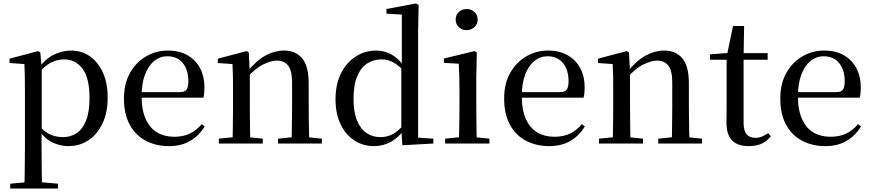

<svg xmlns="http://www.w3.org/2000/svg" viewBox="-20 -829 5035 1109"><path d="M39 260V232L150 222H200L315 232V260ZM121 260Q122 223 122.5 182Q123 141 123.5 99.5Q124 58 124 23V-293Q124 -344 123.5 -383.5Q123 -423 121 -459L35 -465V-490L200 -534L213 -526L220 -443L221 -437V-78L220 -67V23Q220 57 220.5 98.5Q221 140 221.5 181.5Q222 223 223 260ZM375 15Q329 15 284.5 -5.5Q240 -26 203 -79H190L205 -103Q240 -65 272.5 -51Q305 -37 345 -37Q387 -37 421.5 -59Q456 -81 476.5 -131Q497 -181 497 -263Q497 -379 456.5 -432.5Q416 -486 349 -486Q314 -486 278.5 -469.5Q243 -453 201 -405L189 -429H199Q238 -486 288 -511.5Q338 -537 390 -537Q452 -537 499 -504Q546 -471 574 -410.5Q602 -350 602 -265Q602 -179 572 -116Q542 -53 491 -19Q440 15 375 15Z M957 15Q881 15 822 -16Q763 -47 729.5 -108.5Q696 -170 696 -260Q696 -346 731 -408Q766 -470 824 -503.5Q882 -537 949 -537Q1017 -537 1064.5 -509Q1112 -481 1136.5 -433.5Q1161 -386 1161 -325Q1161 -289 1155 -265H740V-297H1020Q1048 -297 1058 -312Q1068 -327 1068 -360Q1068 -425 1036 -464.5Q1004 -504 946 -504Q905 -504 871.5 -477.5Q838 -451 818 -399.5Q798 -348 798 -273Q798 -192 822.5 -139.5Q847 -87 889 -63Q931 -39 986 -39Q1039 -39 1077.5 -58Q1116 -77 1145 -112L1162 -99Q1130 -45 1078.5 -15Q1027 15 957 15Z M1244 0V-28L1352 -39H1393L1498 -28V0ZM1323 0Q1324 -25 1324.5 -66Q1325 -107 1325.5 -152Q1326 -197 1326 -230V-295Q1326 -346 1325.5 -384.5Q1325 -423 1323 -459L1238 -465V-490L1404 -534L1417 -526L1423 -410V-409V-230Q1423 -197 1423.5 -152Q1424 -107 1424.5 -66Q1425 -25 1426 0ZM1586 0V-28L1692 -39H1734L1839 -28V0ZM1664 0Q1665 -25 1665.5 -65.5Q1666 -106 1666.5 -151Q1667 -196 1667 -230V-352Q1667 -422 1644 -450.5Q1621 -479 1579 -479Q1546 -479 1500 -456.5Q1454 -434 1402 -376L1395 -412H1406Q1461 -480 1514 -508.5Q1567 -537 1620 -537Q1687 -537 1725 -492.5Q1763 -448 1763 -348V-230Q1763 -196 1763.5 -151Q1764 -106 1765 -65.5Q1766 -25 1767 0Z M2140 15Q2076 15 2025.5 -18.5Q1975 -52 1946.5 -113Q1918 -174 1918 -255Q1918 -342 1949.5 -405Q1981 -468 2034.5 -502.5Q2088 -537 2154 -537Q2199 -537 2240 -515Q2281 -493 2317 -442H2327L2313 -419Q2279 -455 2248.5 -470.5Q2218 -486 2183 -486Q2139 -486 2102.5 -463.5Q2066 -441 2044 -390.5Q2022 -340 2022 -258Q2022 -181 2042.5 -132Q2063 -83 2098 -60Q2133 -37 2177 -37Q2215 -37 2247 -53.5Q2279 -70 2311 -108L2325 -82H2316Q2282 -34 2237.5 -9.5Q2193 15 2140 15ZM2304 10 2298 -87V-89V-438L2301 -448V-745L2212 -750V-777L2383 -809L2398 -800L2395 -647V-34L2483 -28V0Z M2551 0V-28L2660 -39H2700L2807 -28V0ZM2630 0Q2631 -25 2632 -66Q2633 -107 2633.5 -152Q2634 -197 2634 -230V-294Q2634 -345 2633 -384.5Q2632 -424 2630 -461L2544 -466V-491L2721 -534L2734 -526L2731 -382V-230Q2731 -197 2731.5 -152Q2732 -107 2732.5 -66Q2733 -25 2734 0ZM2675 -655Q2649 -655 2630.5 -672Q2612 -689 2612 -716Q2612 -743 2630.5 -760Q2649 -777 2675 -777Q2701 -777 2720 -760Q2739 -743 2739 -716Q2739 -689 2720 -672Q2701 -655 2675 -655Z M3153 15Q3077 15 3018 -16Q2959 -47 2925.5 -108.5Q2892 -170 2892 -260Q2892 -346 2927 -408Q2962 -470 3020 -503.5Q3078 -537 3145 -537Q3213 -537 3260.5 -509Q3308 -481 3332.5 -433.5Q3357 -386 3357 -325Q3357 -289 3351 -265H2936V-297H3216Q3244 -297 3254 -312Q3264 -327 3264 -360Q3264 -425 3232 -464.5Q3200 -504 3142 -504Q3101 -504 3067.5 -477.5Q3034 -451 3014 -399.5Q2994 -348 2994 -273Q2994 -192 3018.5 -139.5Q3043 -87 3085 -63Q3127 -39 3182 -39Q3235 -39 3273.5 -58Q3312 -77 3341 -112L3358 -99Q3326 -45 3274.5 -15Q3223 15 3153 15Z M3440 0V-28L3548 -39H3589L3694 -28V0ZM3519 0Q3520 -25 3520.5 -66Q3521 -107 3521.5 -152Q3522 -197 3522 -230V-295Q3522 -346 3521.5 -384.5Q3521 -423 3519 -459L3434 -465V-490L3600 -534L3613 -526L3619 -410V-409V-230Q3619 -197 3619.5 -152Q3620 -107 3620.5 -66Q3621 -25 3622 0ZM3782 0V-28L3888 -39H3930L4035 -28V0ZM3860 0Q3861 -25 3861.5 -65.5Q3862 -106 3862.5 -151Q3863 -196 3863 -230V-352Q3863 -422 3840 -450.5Q3817 -479 3775 -479Q3742 -479 3696 -456.5Q3650 -434 3598 -376L3591 -412H3602Q3657 -480 3710 -508.5Q3763 -537 3816 -537Q3883 -537 3921 -492.5Q3959 -448 3959 -348V-230Q3959 -196 3959.5 -151Q3960 -106 3961 -65.5Q3962 -25 3963 0Z M4226 -484V-522H4414V-484ZM4305 15Q4240 15 4208 -18.5Q4176 -52 4176 -122Q4176 -147 4176.5 -167Q4177 -187 4177 -215V-484H4081V-515L4198 -524L4179 -510L4214 -679H4278L4275 -506V-495V-119Q4275 -74 4292.5 -53.5Q4310 -33 4342 -33Q4364 -33 4380.5 -40Q4397 -47 4417 -60L4432 -42Q4411 -14 4380 0.5Q4349 15 4305 15Z M4748 15Q4672 15 4613 -16Q4554 -47 4520.5 -108.5Q4487 -170 4487 -260Q4487 -346 4522 -408Q4557 -470 4615 -503.5Q4673 -537 4740 -537Q4808 -537 4855.5 -509Q4903 -481 4927.5 -433.5Q4952 -386 4952 -325Q4952 -289 4946 -265H4531V-297H4811Q4839 -297 4849 -312Q4859 -327 4859 -360Q4859 -425 4827 -464.5Q4795 -504 4737 -504Q4696 -504 4662.5 -477.5Q4629 -451 4609 -399.5Q4589 -348 4589 -273Q4589 -192 4613.5 -139.5Q4638 -87 4680 -63Q4722 -39 4777 -39Q4830 -39 4868.5 -58Q4907 -77 4936 -112L4953 -99Q4921 -45 4869.5 -15Q4818 15 4748 15Z"/></svg>

Font: Noto Serif SC ExtraLight Medium
Style: Regular
Weight: 500
Version: Version 2.002-H1;hotconv 1.1.0;makeotfexe 2.6.0